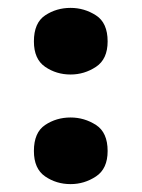

<svg xmlns="http://www.w3.org/2000/svg" viewBox="-20 -467 359 487"><path d="M66 -362Q66 -409 94.5 -428Q123 -447 159 -447Q194 -447 223.5 -428Q253 -409 253 -362Q253 -317 223.5 -297.5Q194 -278 159 -278Q123 -278 94.5 -297.5Q66 -317 66 -362ZM66 -84Q66 -131 94.5 -150Q123 -169 159 -169Q194 -169 223.5 -150Q253 -131 253 -84Q253 -39 223.5 -19.5Q194 0 159 0Q123 0 94.5 -19.5Q66 -39 66 -84Z"/></svg>

Font: Noto Sans Syriac Western Black
Style: Regular
Weight: 900
Designer: Patrick Giasson and the Monotype Design Team
Foundry: Monotype Imaging Inc.
Version: Version 3.000; ttfautohint (v1.8.4.7-5d5b)